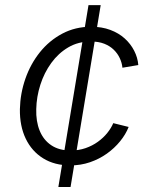

<svg xmlns="http://www.w3.org/2000/svg" viewBox="-20 -748 584 768"><path d="M213.4 0 334 -727.5H382.8L262.2 0ZM261.2 -86.4Q198.2 -86.4 152.6 -114.7Q106.9 -143.1 82.8 -193.6Q58.6 -244.1 59.6 -311.5Q61 -374 81.5 -433.1Q102.1 -492.2 139.6 -539.1Q177.2 -585.9 229.2 -613.5Q281.2 -641.1 344.7 -641.1Q387.2 -641.1 421.1 -628.4Q455.1 -615.7 479 -594Q502.9 -572.3 516.8 -544.9Q530.8 -517.6 533.2 -487.8L469.7 -477.1Q467.8 -496.6 459.2 -515.1Q450.7 -533.7 435.3 -548.8Q419.9 -564 397.2 -573Q374.5 -582 343.8 -582Q293 -582 253.2 -558.6Q213.4 -535.2 185.1 -496.1Q156.7 -457 141.4 -408.9Q126 -360.8 125 -311.5Q123.5 -262.7 138.7 -225.3Q153.8 -188 185.1 -167Q216.3 -146 262.7 -146Q294.9 -146 322.3 -155.5Q349.6 -165 371.6 -180.9Q393.6 -196.8 409.2 -216.3Q424.8 -235.8 433.1 -255.4L494.6 -240.2Q482.9 -210.4 460.4 -182.9Q438 -155.3 407.5 -133.5Q377 -111.8 340.1 -99.1Q303.2 -86.4 261.2 -86.4Z"/></svg>

Font: Inter 20pt Light
Style: Italic
Weight: 300
Italic angle: -9.3988°
Version: Version 4.001;git-66647c0bb